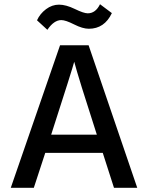

<svg xmlns="http://www.w3.org/2000/svg" viewBox="-20 -888 700 908"><path d="M270 -793Q235 -793 204 -747L155 -792Q169 -823 197.5 -844.5Q226 -866 259 -866Q292 -866 334 -845.5Q376 -825 395 -825Q432 -825 453 -868L509 -826Q474 -752 400 -752Q371 -752 330.5 -772.5Q290 -793 270 -793ZM140 0H31L264 -674H399L629 0H519L466 -165H194ZM331 -596Q324 -567 222 -251H438Q351 -520 331 -596Z"/></svg>

Font: Hind Colombo Medium
Style: Regular
Weight: 500
Designer: Jyotish Sonowal, Aditi Pimprikar
Foundry: Indian Type Foundry
Version: Version 1.000;PS 1.0;hotconv 1.0.86;makeotf.lib2.5.63406; tt